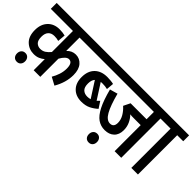

<svg xmlns="http://www.w3.org/2000/svg" viewBox="-23 -1187 1870 1870"><g transform="rotate(45 912.0 -251.5)"><path d="M659 -541H396V-357Q435 -399 488 -399Q542 -399 577.5 -358Q613 -317 613 -241Q613 -138 554 -37L474 -80Q495 -115 508.5 -156Q522 -197 522 -239Q522 -320 473 -320Q454 -320 434 -301.5Q414 -283 396 -250V0H305V-153Q283 -134 256 -122.5Q229 -111 193 -111Q128 -111 82 -155Q36 -199 36 -285Q36 -366 81.5 -413.5Q127 -461 202 -461Q224 -461 244.5 -458.5Q265 -456 279 -452L272 -371Q245 -379 213 -379Q172 -379 149.5 -355Q127 -331 127 -285Q127 -233 149 -212.5Q171 -192 202 -192Q234 -192 258 -207.5Q282 -223 305 -251V-541H0V-622H659ZM74 -2Q74 -28 89 -45Q104 -62 130 -62Q155 -62 170 -45Q185 -28 185 -2Q185 25 170 41.5Q155 58 130 58Q104 58 89 41.5Q74 25 74 -2Z M647 -622H985V-541H647ZM1018 -181Q984 -150 944.5 -130.5Q905 -111 848 -111Q772 -111 727 -157Q682 -203 682 -283Q682 -367 729.5 -414Q777 -461 860 -461Q883 -461 907.5 -458.5Q932 -456 946 -452L939 -375Q925 -379 907 -381Q889 -383 870 -383Q858 -383 847 -382L949 -223Q961 -233 974 -248ZM770 -283Q770 -231 793.5 -209Q817 -187 855 -187Q877 -187 897 -193L793 -355Q770 -330 770 -283Z M1511 -541V0H1420V-359H1323Q1309 -359 1296.5 -359.5Q1284 -360 1274 -362Q1304 -331 1321.5 -292Q1339 -253 1339 -208Q1339 -145 1302.5 -110.5Q1266 -76 1205 -76Q1151 -76 1108 -105.5Q1065 -135 1029.5 -204.5Q994 -274 963 -393L1044 -416Q1078 -286 1114 -222Q1150 -158 1197 -158Q1248 -158 1248 -218Q1248 -260 1225 -299.5Q1202 -339 1166 -371L1200 -440H1420V-541H942V-622H1593V-541ZM1125 59Q1125 33 1140 16Q1155 -1 1181 -1Q1206 -1 1221 16Q1236 33 1236 59Q1236 86 1221 102.5Q1206 119 1181 119Q1155 119 1140 102.5Q1125 86 1125 59Z M1741 -541V0H1650V-541H1581V-622H1824V-541Z"/></g></svg>

Font: Noto Sans Condensed Medium
Style: Italic
Weight: 500
Width: 3
Italic angle: -12°
Designer: Monotype Design Team
Foundry: Monotype Imaging Inc.
Version: Version 2.013; ttfautohint (v1.8.4.7-5d5b)